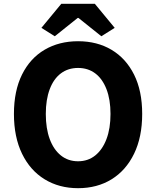

<svg xmlns="http://www.w3.org/2000/svg" viewBox="-20 -972 818 1006"><path d="M389 14Q290 14 214 -32.5Q138 -79 95.5 -166.5Q53 -254 53 -375Q53 -496 95.5 -581.5Q138 -667 214 -711.5Q290 -756 389 -756Q489 -756 564.5 -711Q640 -666 682.5 -581Q725 -496 725 -375Q725 -254 682.5 -166.5Q640 -79 564.5 -32.5Q489 14 389 14ZM389 -127Q441 -127 479 -157.5Q517 -188 538 -243.5Q559 -299 559 -375Q559 -450 538 -504.5Q517 -559 479 -587.5Q441 -616 389 -616Q337 -616 299 -587.5Q261 -559 240.5 -504.5Q220 -450 220 -375Q220 -299 240.5 -243.5Q261 -188 299 -157.5Q337 -127 389 -127ZM267 -782 197 -826 301 -952H477L581 -826L511 -782L391 -878H387Z"/></svg>

Font: Noto Sans JP ExtraBold
Style: Regular
Weight: 800
Designer: Ryoko NISHIZUKA  (kana, bopomofo & ideographs); Paul D. Hunt (Latin, Greek & Cyrillic); Sandoll Communications , Soo-you
Foundry: Adobe
Version: Version 2.004-H2;hotconv 1.0.118;makeotfexe 2.5.65603